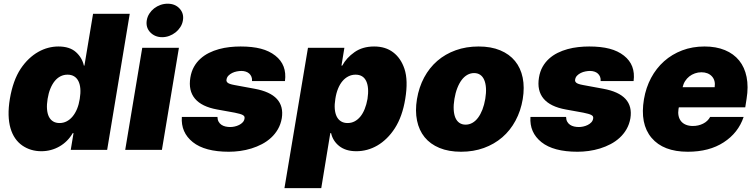

<svg xmlns="http://www.w3.org/2000/svg" viewBox="-20 -801 4039 1026"><path d="M32.7 -272.7Q49.4 -371.4 90.2 -433.2Q110.8 -464.1 134.8 -486.7Q158.7 -509.2 184.7 -523.8Q210.6 -538.4 237.7 -545.5Q264.9 -552.6 291.9 -552.6Q352.6 -552.6 386 -522.4Q419 -492.5 428.3 -450.3H431.1L477.3 -727.3H673.3L552.6 0H358L372.9 -89.5H368.6Q355.5 -66.8 337.5 -48.8Q319.6 -30.9 297.9 -18.5Q276.3 -6 251.8 0.5Q227.3 7.1 201 7.1Q143.5 7.1 99.1 -23.4Q77.1 -38.7 61.1 -61.8Q45.1 -84.9 36 -116.1Q27 -147.4 25.9 -186.4Q24.9 -225.5 32.7 -272.7ZM298.3 -143.5Q318.5 -143.5 336.1 -152.5Q353.7 -161.6 367.7 -178.3Q381.7 -195 391.7 -218.9Q401.6 -242.9 406.2 -272.7Q411.2 -303.3 409.3 -327.2Q407.3 -351.2 398.8 -367.9Q390.3 -384.6 375.7 -393.3Q361.2 -402 340.9 -402Q320.7 -402 303.4 -393.3Q286.2 -384.6 272.5 -367.9Q258.9 -351.2 249.1 -327.2Q239.3 -303.3 234.4 -272.7Q229.4 -242.5 231.2 -218.4Q233 -194.2 241.1 -177.7Q249.3 -161.2 263.7 -152.3Q278.1 -143.5 298.3 -143.5Z M740.1 -545.5H936.1L845.2 0H649.1ZM764.2 -691.8Q767.4 -711.6 777.9 -728Q788.4 -744.3 803.6 -756.2Q818.9 -768.1 837.5 -774.7Q856.2 -781.2 875.7 -781.2Q915.8 -781.2 939.6 -755.3Q963.8 -729 957.4 -691.8Q954.2 -672.2 943.5 -655.9Q932.9 -639.6 917.8 -627.7Q902.7 -615.8 884.2 -609Q865.8 -602.3 846.6 -602.3Q807.5 -602.3 782.3 -628.9Q758.5 -654.5 764.2 -691.8Z M951.7 -176.1H1142Q1142.4 -161.2 1148.1 -150.9Q1153.8 -140.6 1163.2 -134.2Q1172.6 -127.8 1184.8 -125Q1197.1 -122.2 1210.2 -122.2Q1220.9 -122.2 1233.5 -124.8Q1246.1 -127.5 1257.6 -133.2Q1269.2 -138.8 1277.3 -147.7Q1285.5 -156.6 1286.9 -169Q1287.6 -175.1 1285.3 -179.2Q1283 -183.2 1276.8 -186.6Q1270.6 -190 1260.3 -192.8Q1250 -195.7 1234.4 -198.9L1140.6 -215.9Q1057.9 -230.8 1021.8 -273.8Q985.8 -316.8 997.2 -386.4Q1002.5 -419 1016.5 -443.9Q1030.5 -468.8 1051 -487.2Q1071.4 -505.7 1096.8 -518.3Q1122.2 -530.9 1150 -538.5Q1177.9 -546.2 1207.6 -549.4Q1237.2 -552.6 1265.6 -552.6Q1328.5 -552.6 1373.8 -540.8Q1419 -529.1 1451.3 -503.6Q1514.2 -454.2 1502.8 -367.9H1326.7Q1327.8 -380.7 1323.7 -390.8Q1319.6 -400.9 1312 -407.8Q1304.3 -414.8 1293.5 -418.3Q1282.7 -421.9 1269.9 -421.9Q1258.9 -421.9 1245.7 -419.4Q1232.6 -416.9 1220.9 -411.2Q1209.2 -405.5 1200.6 -396.7Q1192.1 -387.8 1190.3 -375Q1188.6 -366.8 1195.7 -359.7Q1203.5 -351.9 1233 -346.6L1340.9 -326.7Q1506 -296.5 1485.8 -169Q1480.1 -136.7 1465.2 -110.8Q1450.3 -84.9 1428.6 -65Q1407 -45.1 1380 -30.9Q1353 -16.7 1323.5 -7.6Q1294 1.4 1263.3 5.7Q1232.6 9.9 1203.1 9.9Q1074.6 9.9 1010.3 -41.5Q946 -93 951.7 -176.1Z M1500 204.5 1625.7 -545.5H1820.3L1804.7 -450.3H1808.9Q1831 -491.8 1874.6 -522.4Q1917.6 -552.6 1979.4 -552.6Q2040.1 -552.6 2081.1 -521.3Q2122.2 -490.1 2141.3 -433.2Q2161.9 -371.4 2145.6 -272.7Q2130.3 -178.6 2090.2 -116.1Q2070.3 -85.2 2046.5 -62Q2022.7 -38.7 1996.4 -23.4Q1970.2 -8.2 1941.8 -0.5Q1913.4 7.1 1884.2 7.1Q1855.1 7.1 1832.4 0Q1809.7 -7.1 1792.6 -20.6Q1758.5 -47.9 1749.3 -89.5H1745L1696.7 204.5ZM1837.4 -143.5Q1857.6 -143.5 1874.6 -152.3Q1891.7 -161.2 1905.4 -177.7Q1919 -194.2 1928.8 -218.4Q1938.6 -242.5 1943.9 -272.7Q1953.1 -333.8 1936.8 -367.9Q1920.5 -402 1880 -402Q1859.7 -402 1842 -393.1Q1824.2 -384.2 1810.2 -367.7Q1796.2 -351.2 1786.4 -327.2Q1776.6 -303.3 1772 -272.7Q1767 -242.9 1769 -218.9Q1771 -195 1779.3 -178.3Q1787.6 -161.6 1802.4 -152.5Q1817.1 -143.5 1837.4 -143.5Z M2208.1 -271.3Q2218.8 -335.2 2246.6 -387.1Q2274.5 -438.9 2316.9 -475.7Q2359.4 -512.4 2415.3 -532.5Q2471.2 -552.6 2537.6 -552.6Q2604 -552.6 2653.1 -532.1Q2702.1 -511.7 2732.2 -474.8Q2762.4 -437.9 2773.1 -386Q2783.7 -334.2 2773.4 -271.3Q2762.8 -208.1 2734.7 -156.1Q2706.7 -104 2664.1 -67.3Q2621.4 -30.5 2565.7 -10.3Q2509.9 9.9 2443.9 9.9Q2377.5 9.9 2328.3 -10.5Q2279.1 -30.9 2249.1 -67.8Q2219.1 -104.8 2208.5 -156.6Q2197.8 -208.5 2208.1 -271.3ZM2468 -134.9Q2487.2 -134.9 2504.1 -144.4Q2521 -153.8 2534.4 -171.7Q2547.9 -189.6 2557.9 -215.2Q2567.8 -240.8 2573.2 -272.7Q2578.5 -304.7 2576.9 -330.3Q2575.3 -355.8 2567.6 -373.8Q2560 -391.7 2546.3 -401.1Q2532.7 -410.5 2513.5 -410.5Q2494.3 -410.5 2477.5 -401.1Q2460.6 -391.7 2447.1 -373.8Q2433.6 -355.8 2423.7 -330.3Q2413.7 -304.7 2408.4 -272.7Q2403.1 -240.8 2404.5 -215.2Q2405.9 -189.6 2413.5 -171.7Q2421.2 -153.8 2435 -144.4Q2448.9 -134.9 2468 -134.9Z M2814.6 -176.1H3005Q3005.3 -161.2 3011 -150.9Q3016.7 -140.6 3026.1 -134.2Q3035.5 -127.8 3047.8 -125Q3060 -122.2 3073.2 -122.2Q3083.8 -122.2 3096.4 -124.8Q3109 -127.5 3120.6 -133.2Q3132.1 -138.8 3140.3 -147.7Q3148.4 -156.6 3149.9 -169Q3150.6 -175.1 3148.3 -179.2Q3146 -183.2 3139.7 -186.6Q3133.5 -190 3123.2 -192.8Q3112.9 -195.7 3097.3 -198.9L3003.6 -215.9Q2920.8 -230.8 2884.8 -273.8Q2848.7 -316.8 2860.1 -386.4Q2865.4 -419 2879.4 -443.9Q2893.5 -468.8 2913.9 -487.2Q2934.3 -505.7 2959.7 -518.3Q2985.1 -530.9 3013 -538.5Q3040.8 -546.2 3070.5 -549.4Q3100.1 -552.6 3128.6 -552.6Q3191.4 -552.6 3236.7 -540.8Q3282 -529.1 3314.3 -503.6Q3377.1 -454.2 3365.8 -367.9H3189.6Q3190.7 -380.7 3186.6 -390.8Q3182.5 -400.9 3174.9 -407.8Q3167.3 -414.8 3156.4 -418.3Q3145.6 -421.9 3132.8 -421.9Q3121.8 -421.9 3108.7 -419.4Q3095.5 -416.9 3083.8 -411.2Q3072.1 -405.5 3063.6 -396.7Q3055 -387.8 3053.3 -375Q3051.5 -366.8 3058.6 -359.7Q3066.4 -351.9 3095.9 -346.6L3203.8 -326.7Q3369 -296.5 3348.7 -169Q3343 -136.7 3328.1 -110.8Q3313.2 -84.9 3291.5 -65Q3269.9 -45.1 3242.9 -30.9Q3215.9 -16.7 3186.4 -7.6Q3157 1.4 3126.2 5.7Q3095.5 9.9 3066.1 9.9Q2937.5 9.9 2873.2 -41.5Q2808.9 -93 2814.6 -176.1Z M3421.2 -271.3Q3431.8 -333.1 3459.3 -384.8Q3486.9 -436.4 3528.8 -473.7Q3570.7 -511 3625.4 -531.8Q3680 -552.6 3745 -552.6Q3806.8 -552.6 3853.7 -533.2Q3900.6 -513.8 3929.9 -477.6Q3959.2 -441.4 3969.6 -389.6Q3980.1 -337.7 3969.5 -272.7L3962.4 -227.3H3607.6L3605.8 -218.8Q3602.6 -199.2 3606 -182.5Q3609.4 -165.8 3619.1 -153.6Q3628.9 -141.3 3644.9 -134.6Q3660.9 -127.8 3682.5 -127.8Q3712.4 -127.8 3737.2 -140.3Q3762.1 -152.7 3774.9 -176.1H3953.8Q3925.1 -90.9 3847.3 -40.5Q3770.2 9.9 3655.5 9.9Q3524.5 9.9 3461.6 -64.6Q3398.8 -139.2 3421.2 -271.3ZM3627.8 -335.2H3799Q3804.3 -371.1 3784.4 -392.8Q3764.2 -414.8 3728 -414.8Q3709.9 -414.8 3693.4 -408.9Q3676.8 -403.1 3663.5 -392.6Q3650.2 -382.1 3641 -367.5Q3631.7 -353 3627.8 -335.2Z"/></svg>

Font: Inter P Black
Style: Italic
Weight: 900
Italic angle: -9.40001°
Designer: Rasmus Andersson
Foundry: rsms
Version: Version 3.018;git-588b23468